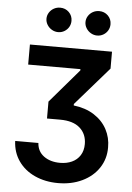

<svg xmlns="http://www.w3.org/2000/svg" viewBox="-61 -960 698 1015"><g transform="rotate(5 288.0 -452.5)"><path d="M287.1 -97.7Q322.3 -97.7 349.9 -110.4Q377.4 -123 393.3 -147.9Q409.2 -172.9 409.2 -208Q409.2 -260.7 373.3 -293Q337.4 -325.2 267.6 -325.2H198.2V-415L351.6 -593.8V-600.6H74.2V-707H509.8V-617.2L333 -414.1V-406.2Q396 -398.9 441.4 -369.9Q486.8 -340.8 510.3 -296.6Q533.7 -252.4 533.2 -201.2Q533.7 -140.6 502 -92.5Q470.2 -44.4 413.6 -17.3Q356.9 9.8 286.1 9.8Q217.8 9.8 162.8 -15.1Q107.9 -40 75.7 -85.9Q43.5 -131.8 41 -192.4H164.1Q167 -147.5 201.2 -122.6Q235.4 -97.7 287.1 -97.7ZM149.4 -850.6Q149.4 -868.2 158.7 -883.1Q168 -897.9 183.3 -906.5Q198.7 -915 216.8 -915Q244.6 -915 263.4 -896.5Q282.2 -877.9 282.2 -850.6Q282.2 -833 273.7 -818.1Q265.1 -803.2 250 -794.2Q234.9 -785.2 216.8 -785.2Q199.2 -785.2 183.6 -794.2Q168 -803.2 158.7 -818.4Q149.4 -833.5 149.4 -850.6ZM356.4 -850.6Q356.4 -868.2 365.7 -883.1Q375 -897.9 390.4 -906.5Q405.8 -915 423.8 -915Q451.7 -915 470.5 -896.5Q489.3 -877.9 489.3 -850.6Q489.3 -833 480.7 -818.1Q472.2 -803.2 457 -794.2Q441.9 -785.2 423.8 -785.2Q406.2 -785.2 390.6 -794.2Q375 -803.2 365.7 -818.4Q356.4 -833.5 356.4 -850.6Z"/></g></svg>

Font: Pretendard GOV SemiBold
Style: Regular
Weight: 600
Designer: Base glyphs from Inter by Rasmus Andersson; Hangeul glyphs from Noto Sans CJK(Source Han Sans) by Jang Soo-young and Kan
Foundry: Kil Hyung-jin
Version: Version 1.309